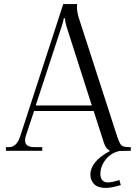

<svg xmlns="http://www.w3.org/2000/svg" viewBox="-20 -739 670 941"><path d="M155 -222H430L306 -609Q299 -631 299 -649H292Q292 -639 282 -609ZM9 0V-18H24Q62 -18 79 -71L290 -719H358V-714Q358 -712 357.5 -709Q357 -706 357 -705Q357 -679 367 -649L554 -71Q566 -35 575.5 -26.5Q585 -18 613 -18H621V0L566 1Q524 10 498 43Q472 76 472 113Q472 155 510 155Q529 155 565 143L572 168Q527 182 499 182Q459 182 441 163Q423 144 423 117Q423 53 517 2V-2Q499 -9 489 -40L439 -195H147L106 -71Q103 -63 103 -50Q103 -18 149 -18H187V0Z"/></svg>

Font: Foglihten068fMac
Style: Regular
Weight: 500
Designer: gluk (gluksza@wp.pl)
Foundry: gluk (gluksza@wp.pl)
Version: Version 0.68